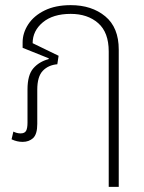

<svg xmlns="http://www.w3.org/2000/svg" viewBox="-20 -545 562 747"><path d="M68 7Q46 7 25 -3L32 -33Q38 -30 45 -28Q52 -26 60 -26Q76 -26 81.5 -36Q87 -46 87 -68V-197Q87 -253 109.5 -279Q132 -305 169 -315L170 -318L68 -359V-380Q68 -417 90 -450.5Q112 -484 154 -504.5Q196 -525 255 -525Q337 -525 389.5 -481.5Q442 -438 442 -352V182H403V-345Q403 -419 362 -455Q321 -491 255 -491Q186 -491 146.5 -458Q107 -425 107 -377L208 -328L203 -295Q168 -292 146.5 -269.5Q125 -247 125 -196V-63Q125 -23 109 -8Q93 7 68 7Z"/></svg>

Font: Noto Sans Thai UI SemCond ExtLt
Style: Regular
Weight: 200
Width: 4
Designer: Monotype Design Team
Foundry: Monotype Imaging Inc.
Version: Version 2.000